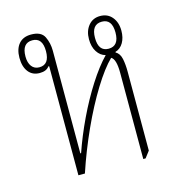

<svg xmlns="http://www.w3.org/2000/svg" viewBox="-88 -631 674 715"><g transform="rotate(-15 249.0 -274.0)"><path d="M378 4V-329Q378 -381 360 -391Q328 -360 290 -298.5Q252 -237 216.5 -159Q181 -81 154 0H129V-420L126 -421Q115 -405 89 -405Q61 -405 45.5 -425Q30 -445 30 -479Q30 -513 46.5 -532.5Q63 -552 94 -552Q133 -552 145 -527Q157 -502 157 -473V-77H160Q181 -138 211 -201Q241 -264 275.5 -318Q310 -372 343 -406Q323 -411 310.5 -430.5Q298 -450 298 -479Q298 -511 315 -531.5Q332 -552 360 -552Q389 -552 406 -531.5Q423 -511 423 -479Q423 -452 412 -433Q401 -414 381 -408V-406Q397 -397 401.5 -375Q406 -353 406 -325V-21L387 4ZM93 -426Q132 -426 132 -478Q132 -530 93 -530Q53 -530 53 -478Q53 -454 63.5 -440Q74 -426 93 -426ZM360 -426Q400 -426 400 -478Q400 -530 361 -530Q321 -530 321 -478Q321 -426 360 -426Z"/></g></svg>

Font: Noto Serif Thai ExtraCondensed Thin
Style: Regular
Weight: 100
Width: 2
Designer: Monotype Design Team
Foundry: Monotype Imaging Inc.
Version: Version 2.001; ttfautohint (v1.8.4.7-5d5b)